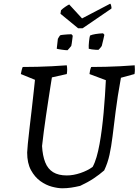

<svg xmlns="http://www.w3.org/2000/svg" viewBox="-20 -1000 745 1032"><path d="M315 12Q291 12 259 3.5Q227 -5 197 -26.5Q167 -48 146.5 -85.5Q126 -123 126 -180Q126 -190 129.5 -226.5Q133 -263 139 -313.5Q145 -364 151 -416Q157 -468 161.5 -510Q166 -552 168 -571L92 -602Q94 -612 96 -621Q98 -630 102 -640Q142 -640 181 -641Q220 -642 259.5 -644Q299 -646 339 -649Q341 -637 341 -625.5Q341 -614 339 -602L259 -584Q256 -566 251 -534Q246 -502 240 -462.5Q234 -423 227.5 -379.5Q221 -336 215.5 -293.5Q210 -251 206 -215Q209 -163 223 -127.5Q237 -92 265.5 -74.5Q294 -57 339 -57Q374 -57 412.5 -70Q451 -83 478 -103Q490 -125 499 -156Q508 -187 515 -225.5Q522 -264 527.5 -307Q533 -350 537 -394.5Q541 -439 544 -483.5Q547 -528 549 -569L461 -602Q462 -612 464 -621Q466 -630 470 -640Q509 -640 548 -641Q587 -642 626 -644Q665 -646 704 -649Q705 -637 705 -625.5Q705 -614 703 -602L630 -582Q611 -477 601.5 -400.5Q592 -324 585 -267.5Q578 -211 568.5 -167.5Q559 -124 540 -84Q515 -62 483.5 -41Q452 -20 411 -1Q386 5 362.5 8.5Q339 12 315 12ZM285 -738 291 -791Q293 -795 297 -801.5Q301 -808 303 -810Q308 -812 318.5 -813Q329 -814 341.5 -815Q354 -816 364 -816L371 -808Q370 -800 368.5 -788Q367 -776 365.5 -766Q364 -756 363 -753Q360 -749 352.5 -740.5Q345 -732 343 -730Q333 -730 312 -733Q291 -736 285 -738ZM457 -738Q456 -754 458.5 -777.5Q461 -801 464 -809Q475 -814 493.5 -817Q512 -820 534 -821L541 -813Q539 -801 535.5 -788Q532 -775 530 -765.5Q528 -756 527 -753Q525 -750 522 -746Q519 -742 515.5 -738.5Q512 -735 509 -732Q504 -732 494 -732.5Q484 -733 473.5 -734.5Q463 -736 457 -738ZM400 -848 305 -926 308 -945Q317 -954 331 -963.5Q345 -973 352 -976L421 -901L572 -980Q575 -980 577.5 -969.5Q580 -959 579 -954L424 -848Z"/></svg>

Font: Labrada
Style: Italic
Weight: 400
Italic angle: -7°
Designer: Mercedes Jáuregui
Foundry: Omnibus-Type Team
Version: Version 1.000